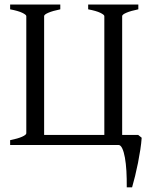

<svg xmlns="http://www.w3.org/2000/svg" viewBox="-20 -635 670 841"><path d="M24.4 0V-21Q58.1 -27.8 76.7 -36.1Q95.2 -44.4 95.2 -51.3V-564.5Q95.2 -570.3 77.6 -578.9Q60.1 -587.4 24.4 -594.2V-615.2H244.1V-594.2Q210.9 -587.4 192.1 -579.3Q173.3 -571.3 173.3 -564.5V-43.9H437V-564.5Q437 -570.3 419.4 -578.9Q401.9 -587.4 366.2 -594.2V-615.2H585.9V-594.2Q552.7 -587.4 533.9 -579.3Q515.1 -571.3 515.1 -564.5V-43.9H585.4L600.6 -31.7Q599.1 -8.3 594.7 20.3Q590.3 48.8 584.5 78.4Q578.6 107.9 571.8 135.7Q564.9 163.6 558.6 185.5H535.2Q535.6 147.9 533.7 114.3Q531.7 80.6 527.1 55.2Q522.5 29.8 515.4 14.9Q508.3 0 499 0Z"/></svg>

Font: Gentium Plus CyrE
Style: Regular
Weight: 400
Designer: J. Victor Gaultney, Annie Olsen, Iska Routamaa, Becca Hirsbrunner
Foundry: SIL International
Version: Version 5.000